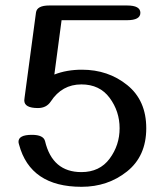

<svg xmlns="http://www.w3.org/2000/svg" viewBox="-20 -683 613 714"><path d="M523.9 -206.1Q523.9 -102.5 452.4 -45.4Q380.9 11.7 283.2 11.7Q92.8 11.7 50.8 -145.5Q48.8 -152.3 48.8 -155.3Q48.3 -181.6 98.6 -181.6Q141.6 -181.6 147.5 -158.2Q174.8 -43 282.7 -43Q350.6 -43 387.7 -93Q424.8 -143.1 424.8 -206.1Q424.8 -269 387.7 -319.1Q350.6 -369.1 282.7 -369.1Q210.4 -369.1 168.9 -305.7Q152.8 -281.2 121.1 -281.2Q70.3 -281.2 70.3 -309.6Q70.3 -312.5 71.3 -319.3L113.8 -636.2Q117.2 -662.6 163.1 -662.6H452.6Q502 -662.6 502 -635.3Q502 -607.9 452.6 -607.9H209L182.1 -405.8Q228 -423.8 284.7 -423.8Q382.3 -423.8 453.1 -366.7Q523.9 -309.6 523.9 -206.1Z"/></svg>

Font: Gayathri
Style: Bold
Weight: 700
Designer: Binoy Dominic <binoy.domenic@gmail.com>
Foundry: SMC
Version: Version 1.000